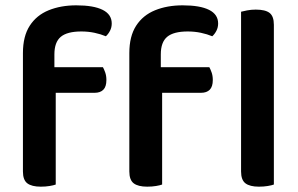

<svg xmlns="http://www.w3.org/2000/svg" viewBox="-20 -694 1117 720"><path d="M184 -490V-442H366Q370 -435 374.5 -422.5Q379 -410 379 -394Q379 -369 367.5 -357.5Q356 -346 335 -346H189V-2Q181 1 166 3.5Q151 6 133 6Q99 6 82.5 -6.5Q66 -19 66 -51V-495Q66 -558 91.5 -597.5Q117 -637 162.5 -655.5Q208 -674 266 -674Q331 -674 365 -657Q399 -640 399 -606Q399 -591 392.5 -578.5Q386 -566 377 -558Q358 -566 334.5 -571Q311 -576 285 -576Q232 -576 208 -556Q184 -536 184 -490ZM583 -490V-442H765Q769 -435 773.5 -422.5Q778 -410 778 -394Q778 -369 766.5 -357.5Q755 -346 734 -346H588V-2Q580 1 565 3.5Q550 6 532 6Q498 6 481.5 -6.5Q465 -19 465 -51V-495Q465 -558 490.5 -597.5Q516 -637 561.5 -655.5Q607 -674 665 -674Q730 -674 764 -657Q798 -640 798 -606Q798 -591 791.5 -578.5Q785 -566 776 -558Q757 -566 733.5 -571Q710 -576 684 -576Q631 -576 607 -556Q583 -536 583 -490ZM1007 -2Q999 1 984 3.5Q969 6 951 6Q917 6 900.5 -6.5Q884 -19 884 -51V-650Q891 -652 906.5 -655Q922 -658 939 -658Q975 -658 991 -645.5Q1007 -633 1007 -601Z"/></svg>

Font: Baloo Bhaijaan 2 SemiBold
Style: Regular
Weight: 600
Designer: Sanskriti Dholi, Noopur Datye and Ek Type
Foundry: Ek Type
Version: Version 1.700